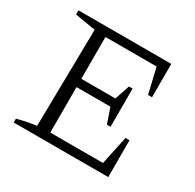

<svg xmlns="http://www.w3.org/2000/svg" viewBox="-143 -806 978 962"><g transform="rotate(30 345.5 -324.5)"><path d="M572 -213H595V0H48V-22Q77 -30 104.5 -35.5Q132 -41 158 -44L167 -605L48 -625V-649H585V-456H562L528 -601H203L232 -629V-359H429L458 -445H479V-224H458L428 -311H232V-20L203 -48H537Z"/></g></svg>

Font: Piazzolla 24pt Light
Style: Regular
Weight: 300
Designer: Juan Pablo del Peral
Foundry: Huerta Tipografica
Version: Version 2.005